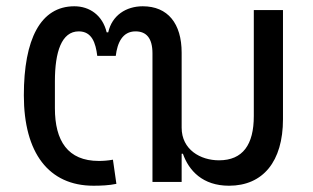

<svg xmlns="http://www.w3.org/2000/svg" viewBox="-20 -580 998 612"><path d="M278 12C301 12 328 11 351 6L340 -71C324 -68 308 -67 295 -67C196 -67 155 -131 155 -235V-321C155 -414 176 -480 231 -480C273 -480 285 -443 290 -402H349C354 -443 370 -480 412 -480C446 -480 466 -459 466 -410V0H559V-90H563C582 -36 626 12 710 12C818 12 882 -65 882 -200V-548H789V-210C789 -119 754 -69 678 -69C619 -69 559 -103 559 -173V-412C559 -505 515 -560 435 -560C382 -560 337 -531 325 -477H320C307 -531 266 -560 217 -560C109 -560 56 -455 56 -276C56 -93 135 12 278 12Z"/></svg>

Font: IBM Plex Thai Text
Style: Regular
Weight: 450
Designer: Mike Abbink, Paul van der Laan, Pieter van Rosmalen, Ben Mitchell, Mark Frömberg
Foundry: Bold Monday
Version: Version 1.0